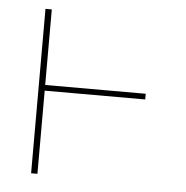

<svg xmlns="http://www.w3.org/2000/svg" viewBox="-43 -562 587 605"><g transform="rotate(5 250.0 -260.0)"><path d="M77 0V-520H97V-281H415V-263H97V0Z"/></g></svg>

Font: Iosevka Curly Slab Thin
Style: Regular
Weight: 100
Monospace: yes
Designer: Belleve Invis
Foundry: Belleve Invis
Version: Version 22.1.2; ttfautohint (v1.8.4)